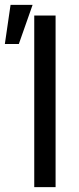

<svg xmlns="http://www.w3.org/2000/svg" viewBox="-21 -771 327 791"><path d="M208 0H120.1V-707H208ZM22.5 -751H113.3L56.6 -589.8H-1Z"/></svg>

Font: Pretendard
Style: Regular
Weight: 400
Designer: Base glyphs from Inter by Rasmus Andersson; Hangeul glyphs from Noto Sans CJK(Source Han Sans) by Jang Soo-young and Kan
Foundry: Kil Hyung-jin
Version: Version 1.309